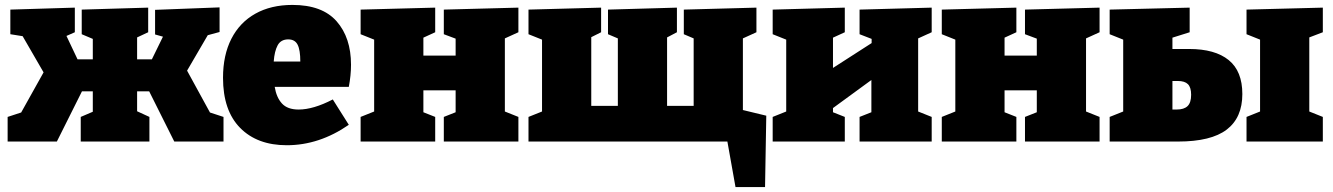

<svg xmlns="http://www.w3.org/2000/svg" viewBox="-20 -575 5414 780"><path d="M740 -288 833 -118 888 -100V0H688L586 -204H537V-123L587 -100V0H308V-100L357 -121V-204H313L211 0H11V-100L66 -118L157 -281L72 -428L22 -436V-536L284 -544V-444L250 -429L295 -334H357V-417L312 -436V-536L582 -544V-444L537 -423V-334H597L642 -426L610 -435V-535L872 -545V-445L824 -432Z M1397 -222H1096Q1103 -179 1125.5 -154.5Q1148 -130 1193 -130Q1253 -130 1332 -171L1397 -68Q1277 15 1145 15Q1025 15 955.5 -55.5Q886 -126 886 -259Q886 -351 920 -417.5Q954 -484 1017.5 -519.5Q1081 -555 1168 -555Q1289 -555 1347.5 -488.5Q1406 -422 1406 -312Q1406 -269 1397 -222ZM1092 -325H1200Q1200 -372 1189 -393.5Q1178 -415 1151 -415Q1121 -415 1108 -391Q1095 -367 1092 -325Z M2086 -544V-444L2031 -419V-122L2086 -100V0H1783V-100L1831 -119V-208H1700V-119L1748 -100V0H1445V-100L1500 -122V-414L1445 -436V-536L1748 -544V-444L1700 -422V-349H1831V-418L1783 -436V-536Z M2998 -419V-128L3093 -105L3088 185H2968L2935 0H2127V-100L2182 -122V-414L2127 -436V-536L2422 -544V-444L2382 -424V-145H2490V-419L2450 -436V-536L2730 -544V-444L2690 -423V-145H2798V-419L2758 -436V-536L3053 -544V-444Z M3765 -544V-444L3710 -419V-122L3765 -100V0H3472V-100L3520 -119V-250L3364 -136V-119L3412 -100V0H3119V-100L3174 -122V-414L3119 -436V-536L3412 -544V-444L3364 -422V-299L3521 -400V-417L3472 -436V-536Z M4447 -544V-444L4392 -419V-122L4447 -100V0H4144V-100L4192 -119V-208H4061V-119L4109 -100V0H3806V-100L3861 -122V-414L3806 -436V-536L4109 -544V-444L4061 -422V-349H4192V-418L4144 -436V-536Z M4811 -376Q4916 -376 4971.5 -331Q5027 -286 5027 -193Q5027 -97 4963.5 -48.5Q4900 0 4766 0H4488V-100L4543 -122V-414L4488 -436V-536L4813 -544V-444L4743 -422V-376ZM5354 -544V-444L5299 -423V-122L5354 -100V0H5044V-100L5099 -122V-414L5044 -436V-536ZM4760 -130Q4790 -130 4804.5 -144Q4819 -158 4819 -190Q4819 -220 4806 -233Q4793 -246 4765 -246H4743V-130Z"/></svg>

Font: Bitter Pro Black
Style: Regular
Weight: 900
Designer: Sol Matas, and Bitter project Authors
Foundry: Sol Matas
Version: Version 1.010